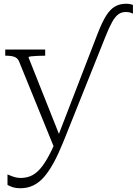

<svg xmlns="http://www.w3.org/2000/svg" viewBox="-20 -773 729 1024"><path d="M303 -37 294 -8 269 15 83 -442Q78 -456 68 -463.5Q58 -471 43.5 -473.5Q29 -476 9 -476H8V-509H221V-476H219Q199 -476 179 -475Q159 -474 145.5 -472.5Q132 -471 132 -467ZM502 -597Q525 -656 546.5 -690Q568 -724 593.5 -738.5Q619 -753 652 -753Q665 -753 674.5 -751Q684 -749 689 -747V-700Q682 -704 672.5 -706.5Q663 -709 651 -709Q628 -709 611 -696.5Q594 -684 578 -655.5Q562 -627 543 -579L318 -17Q293 45 268 91.5Q243 138 216.5 169Q190 200 158.5 215.5Q127 231 88 231Q65 231 47 225Q29 219 20 213V157Q23 158 33 162.5Q43 167 58 171.5Q73 176 90 176Q117 176 140.5 167Q164 158 186.5 135.5Q209 113 233 71Q257 29 284 -35L290 -48Z"/></svg>

Font: Roboto Serif 36pt ExtraLight
Style: Regular
Weight: 250
Designer: Greg Gazdowicz
Foundry: Commercial Type
Version: Version 1.008